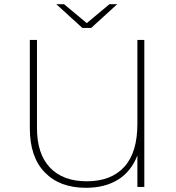

<svg xmlns="http://www.w3.org/2000/svg" viewBox="-20 -890 836 914"><path d="M667 -700V0H634V-150Q604 -73 541.5 -34.5Q479 4 389 4Q264 4 193 -69.5Q122 -143 122 -279V-700H156V-281Q156 -157 218 -92Q280 -27 393 -27Q509 -27 571.5 -95.5Q634 -164 634 -300V-700ZM538 -870 414 -757H372L248 -870H285L393 -780L501 -870Z"/></svg>

Font: Montserrat Alternates ExLight
Style: Regular
Weight: 275
Designer: Julieta Ulanovsky
Foundry: Julieta Ulanovsky
Version: Version 7.200